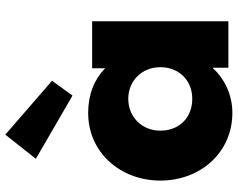

<svg xmlns="http://www.w3.org/2000/svg" viewBox="-106 -774 895 723"><g transform="rotate(-90 341.5 -412.5)"><path d="M196 -840 105 -725 343 -587 399 -664ZM23 -256C23 -406 128 -528 278 -528C347 -528 404 -505 446 -464V-513H623V0H448V-58H446C408 -16 348 15 278 15C128 15 23 -106 23 -256ZM211 -256C211 -186 259 -136 331 -136C400 -136 450 -186 450 -256C450 -327 397 -377 331 -377C264 -377 211 -327 211 -256Z"/></g></svg>

Font: Hussar Techniczny
Style: Bold 
Weight: 700
Foundry: Cannot Into Space Fonts
Version: Version 0.77